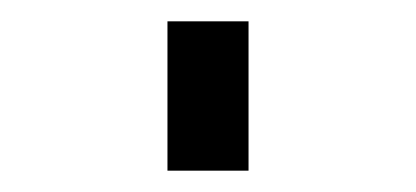

<svg xmlns="http://www.w3.org/2000/svg" viewBox="-20 60 390 180"><path d="M137 220V80H213V220Z"/></svg>

Font: Iosevka Etoile
Style: Regular
Weight: 400
Designer: Belleve Invis
Foundry: Belleve Invis
Version: Version 33.2.4